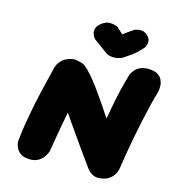

<svg xmlns="http://www.w3.org/2000/svg" viewBox="-121 -946 968 1048"><g transform="rotate(15 363.5 -422.5)"><path d="M135 -5Q105 -7 89 -18.5Q73 -30 65.5 -45Q58 -60 56.5 -71Q55 -82 55 -82Q60 -136 69.5 -192Q79 -248 90.5 -304Q102 -360 115.5 -415Q129 -470 142 -524Q142 -524 147 -537Q152 -550 167.5 -566Q183 -582 214 -591Q232 -597 251 -593.5Q270 -590 283.5 -585Q297 -580 297 -578Q335 -548 385 -479.5Q435 -411 489 -328Q494 -355 498.5 -381Q503 -407 509 -436.5Q515 -466 524 -503.5Q533 -541 548 -592Q548 -592 552.5 -601Q557 -610 567.5 -621.5Q578 -633 596.5 -641.5Q615 -650 644 -649Q676 -648 693.5 -637Q711 -626 718.5 -609.5Q726 -593 726.5 -577Q727 -561 725 -550Q723 -539 723 -539Q711 -499 700.5 -455Q690 -411 680 -365Q670 -319 661 -271.5Q652 -224 643.5 -175Q635 -126 628 -77Q628 -77 625 -67.5Q622 -58 613.5 -45Q605 -32 588.5 -20.5Q572 -9 546 -5Q516 0 496 -11.5Q476 -23 466.5 -36Q457 -49 457 -49Q457 -49 447.5 -62.5Q438 -76 421.5 -98.5Q405 -121 385.5 -149Q366 -177 345.5 -206Q325 -235 307 -261Q289 -287 277 -305Q271 -274 265 -243.5Q259 -213 252.5 -173.5Q246 -134 236 -75Q236 -75 231.5 -64Q227 -53 216 -38.5Q205 -24 185 -13.5Q165 -3 135 -5ZM387 -679 317 -730Q317 -730 311 -738Q305 -746 301 -759Q297 -772 302 -788.5Q307 -805 329 -821Q351 -837 371 -837Q391 -837 404.5 -832Q418 -827 418 -827L453 -794Q466 -805 482.5 -816Q499 -827 512 -836Q512 -836 523.5 -839.5Q535 -843 550.5 -842Q566 -841 580 -829Q596 -816 599.5 -803.5Q603 -791 600.5 -780.5Q598 -770 594.5 -763.5Q591 -757 591 -757Q575 -739 561.5 -726Q548 -713 531.5 -701Q515 -689 490 -673Q479 -666 460 -662.5Q441 -659 421 -662.5Q401 -666 387 -679Z"/></g></svg>

Font: Sour Gummy Black
Style: Italic
Weight: 900
Italic angle: -11.3°
Designer: Stefie Justprince
Foundry: Eifetstype
Version: Version 1.000